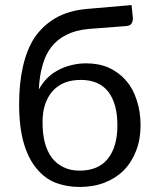

<svg xmlns="http://www.w3.org/2000/svg" viewBox="-20 -742 625 769"><path d="M298.8 -58.6Q374 -58.6 412.1 -106.4Q450.2 -154.3 450.2 -240.2Q450.2 -326.2 414.1 -374Q377 -421.9 303.7 -421.9Q267.6 -421.9 239.3 -411.1Q210.9 -399.4 191.4 -377.9Q171.9 -356.4 161.1 -325.2Q150.4 -293.9 150.4 -252.9Q150.4 -207 159.2 -171.9Q168.9 -135.7 187.5 -110.4Q206.1 -85.9 234.4 -72.3Q261.7 -58.6 298.8 -58.6ZM334 -626Q282.2 -621.1 246.1 -602.5Q210 -585 185.5 -553.7Q162.1 -523.4 150.4 -480.5Q137.7 -437.5 135.7 -383.8Q148.4 -407.2 167 -426.8Q185.5 -446.3 210.9 -460Q235.4 -473.6 263.7 -480.5Q293 -488.3 325.2 -488.3Q376 -488.3 416 -470.7Q456.1 -452.1 484.4 -419.9Q512.7 -387.7 527.3 -341.8Q543 -295.9 543 -240.2Q543 -183.6 525.4 -138.7Q507.8 -92.8 475.6 -59.6Q444.3 -28.3 399.4 -10.7Q354.5 6.8 298.8 6.8Q248 6.8 203.1 -9.8Q159.2 -27.3 127 -66.4Q93.8 -105.5 75.2 -168.9Q56.6 -232.4 56.6 -326.2Q56.6 -406.2 71.3 -472.7Q85.9 -540 117.2 -589.8Q150.4 -638.7 201.2 -668.9Q252.9 -699.2 326.2 -706.1Q386.7 -710.9 506.8 -721.7Q507.8 -710 511.7 -675.8Q513.7 -660.2 507.8 -649.4Q502 -638.7 486.3 -637.7Q435.5 -633.8 334 -626Z"/></svg>

Font: Lato
Style: Regular
Weight: 400
Designer: Lukasz Dziedzic with Adam Twardoch and Botio Nikoltchev
Version: Version 2.015; 2015-08-06; http://www.latofonts.com/